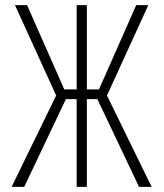

<svg xmlns="http://www.w3.org/2000/svg" viewBox="-20 -731 640 751"><path d="M360.8 -343.3 523.9 0H573.2L398.4 -357.4L560.1 -710.9H512.7L367.2 -381.3H319.8V-710.9H279.8V-381.3H231.4L85.9 -710.9H38.6L199.7 -357.4L25.4 0H74.7L237.8 -343.3H279.8V0H319.8V-343.3Z"/></svg>

Font: Roboto Mono ExtraLight
Style: Regular
Weight: 250
Monospace: yes
Designer: Google
Version: Version 3.000